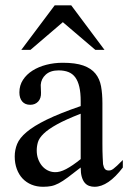

<svg xmlns="http://www.w3.org/2000/svg" viewBox="-20 -697 484 725"><path d="M443.8 -64.5Q388.7 8.3 336.9 8.3Q326.2 8.3 316.7 4.9Q307.1 1.5 300 -6.8Q293 -15.1 288.8 -29.1Q284.7 -43 284.7 -64.5Q255.4 -41.5 236.1 -27.1Q216.8 -12.7 201.9 -4.9Q187 2.9 173.6 5.6Q160.2 8.3 142.6 8.3Q118.7 8.3 99.1 0.2Q79.6 -7.8 65.4 -22.7Q51.3 -37.6 43.5 -58.8Q35.6 -80.1 35.6 -106Q35.6 -130.9 44.7 -153.3Q53.7 -175.8 80.6 -198.5Q107.4 -221.2 156.2 -245.1Q205.1 -269 284.7 -296.4V-314.9Q284.7 -347.2 279.5 -369.1Q274.4 -391.1 264.2 -405Q253.9 -418.9 238.3 -425Q222.7 -431.2 201.2 -431.2Q170.4 -431.2 152.8 -415.3Q135.3 -399.4 133.8 -376.5L134.8 -347.2Q135.7 -326.2 124.3 -313.7Q112.8 -301.3 94.2 -301.3Q74.7 -301.3 64 -313.7Q53.2 -326.2 53.2 -348.1Q53.2 -374.5 66.7 -395.3Q80.1 -416 102.8 -430.4Q125.5 -444.8 155 -452.4Q184.6 -460 216.8 -460Q265.1 -460 294.7 -449.5Q324.2 -439 340.3 -419.2Q356.4 -399.4 361.6 -371.1Q366.7 -342.8 366.7 -307.6V-155.3Q366.7 -124 367.7 -104Q368.7 -84 369.1 -77.1Q371.6 -64 376.5 -58.6Q381.3 -53.2 390.6 -53.2Q395 -53.2 398.9 -54.4Q402.8 -55.7 408.2 -59.6Q413.6 -63.5 421.9 -71.3Q430.2 -79.1 443.8 -92.8ZM284.7 -267.6Q228 -245.6 195.1 -227.3Q162.1 -209 145 -192.4Q127.9 -175.8 123.3 -160.4Q118.7 -145 118.7 -128.9Q118.7 -111.3 124 -96.7Q129.4 -82 138.4 -71Q147.5 -60.1 159.9 -53.7Q172.4 -47.4 186.5 -46.9Q205.6 -45.9 229.7 -58.6Q253.9 -71.3 284.7 -96.2ZM339.8 -508.8 217.3 -613.3 95.2 -508.8H60.5L186.5 -676.8H249L374.5 -508.8Z"/></svg>

Font: Doulos SIL Am
Style: Regular
Weight: 400
Designer: Walt Agee, Victor Gaultney, Peter Martin, Debbi Hosken, Becca Hirsbrunner
Foundry: SIL International
Version: Version 5.000